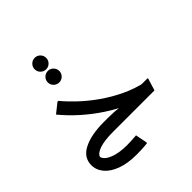

<svg xmlns="http://www.w3.org/2000/svg" viewBox="-226 -812 1169 1169"><g transform="rotate(-45 358.5 -228.0)"><path d="M586 -6Q522 -22 455.5 -52Q389 -82 326 -123.5Q263 -165 207 -215Q151 -265 106 -320L168 -369H175Q207 -330 254.5 -285Q302 -240 361.5 -198Q421 -156 489.5 -123.5Q558 -91 631 -76ZM279 0V-82H314Q341 -82 366 -80.5Q391 -79 407 -77Q423 -75 423 -75L517 -82H657V-75L634 0ZM282 200Q205 200 151 180Q97 160 68.5 126Q40 92 40 50Q40 -16 105.5 -49Q171 -82 279 -82V0Q204 0 162 14Q120 28 113 52Q120 81 165.5 99.5Q211 118 280 118Q296 118 317 117Q338 116 361 114L375 185V195Q349 198 324.5 199Q300 200 282 200ZM308 -493Q308 -473 293.5 -458.5Q279 -444 259 -444Q238 -444 223.5 -458.5Q209 -473 209 -494Q209 -514 223.5 -528.5Q238 -543 259 -543Q279 -543 293.5 -528.5Q308 -514 308 -493ZM308 -606Q308 -586 293.5 -571.5Q279 -557 259 -557Q238 -557 223.5 -571.5Q209 -586 209 -607Q209 -627 223.5 -641.5Q238 -656 259 -656Q279 -656 293.5 -641.5Q308 -627 308 -606Z"/></g></svg>

Font: Fustat Medium
Style: Regular
Weight: 500
Designer: Mohamed Gaber, Khaled Hosny, Laura Garcia Mut
Foundry: Kief Type Foundry, Alif Type Foundry, Hard Type Foundry
Version: Version 1.007